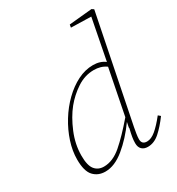

<svg xmlns="http://www.w3.org/2000/svg" viewBox="-180 -860 910 986"><g transform="rotate(-30 274.5 -366.5)"><path d="M90 -119Q90 -61 109.5 -37Q129 -13 163 -13Q216 -13 267.5 -57.5Q319 -102 384 -178L437 -447Q420 -459 402 -464Q384 -469 365 -469Q311 -469 264 -438Q217 -407 182 -364Q145 -318 117.5 -252Q90 -186 90 -119ZM409 12Q387 12 374 -0.5Q361 -13 361 -37Q361 -54 364 -72.5Q367 -91 374 -119L373 -123L379 -153Q328 -82 270 -34.5Q212 13 157 13Q114 13 87.5 -15.5Q61 -44 61 -113Q61 -164 78.5 -217.5Q96 -271 126.5 -320.5Q157 -370 197 -409Q237 -448 282 -470.5Q327 -493 373 -493Q416 -493 444 -471L491 -713L372 -716L375 -733L511 -746L523 -738L397 -111Q394 -95 391 -76.5Q388 -58 388 -45Q388 -14 419 -14Q444 -14 471.5 -37Q499 -60 533 -103L546 -92Q513 -47 480 -17.5Q447 12 409 12Z"/></g></svg>

Font: Source Serif 4 SmText ExtraLight
Style: Italic
Weight: 200
Italic angle: -12°
Designer: Frank Grießhammer
Foundry: Adobe
Version: Version 4.005;hotconv 1.1.0;makeotfexe 2.6.0